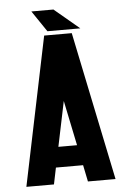

<svg xmlns="http://www.w3.org/2000/svg" viewBox="-56 -840 580 880"><g transform="rotate(-5 234.5 -399.5)"><path d="M223.6 -798.8H122.1L187.5 -702.1H338.9ZM439.5 0 297.9 -683.6H170.9L29.3 0H156.2L171.9 -76.2H296.9L312.5 0ZM234.4 -377 277.3 -169.9H191.4Z"/></g></svg>

Font: Saman Dere
Style: Regular
Weight: 400
Designer: Tuna Ça_lar Gümü_
Foundry: Tuna Ça_lar Gümü_
Version: Version 1.001;hotconv 1.0.109;makeotfexe 2.5.65596